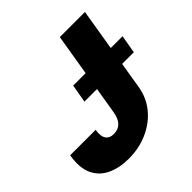

<svg xmlns="http://www.w3.org/2000/svg" viewBox="-203 -885 1050 1050"><g transform="rotate(-45 322.0 -359.5)"><path d="M207 9.8Q137.2 9.8 83.5 -14.6Q29.8 -39.1 4.4 -91.3Q-21 -143.6 -7.3 -227.5L-6.8 -230.5H190.4L189.9 -227.5Q183.1 -186 197.8 -164.8Q212.4 -143.6 245.1 -143.6Q313.5 -143.6 327.6 -228.5L410.2 -727.5H604.5L522 -228.5Q510.3 -157.7 466.1 -104Q421.9 -50.3 354.7 -20.3Q287.6 9.8 207 9.8ZM255.9 -382.8 274.4 -488.3H656.2L637.7 -382.8Z"/></g></svg>

Font: Inter Tight Black
Style: Italic
Weight: 900
Italic angle: -9.39999°
Designer: Rasmus Andersson
Foundry: rsms
Version: Version 3.004; ttfautohint (v1.8.4.7-5d5b)